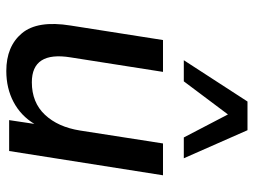

<svg xmlns="http://www.w3.org/2000/svg" viewBox="-118 -678 805 609"><g transform="rotate(90 284.5 -373.5)"><path d="M205 9Q127 9 85.5 -40.5Q44 -90 61 -195L107 -488H208L162 -195Q142 -72 241 -72Q305 -72 344 -113.5Q383 -155 394 -225L435 -488H536L459 0H361L373 -80Q347 -37 303.5 -14Q260 9 205 9ZM171 -554 302 -756H393L482 -554H416L343 -694L238 -554Z"/></g></svg>

Font: Nunito Sans SemiBold
Style: Italic
Weight: 600
Italic angle: -9°
Designer: Vernon Adams
Foundry: Vernon Adams
Version: Version 3.006; ttfautohint (v1.8.3)